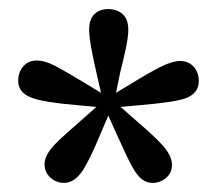

<svg xmlns="http://www.w3.org/2000/svg" viewBox="-20 -814 477 422"><path d="M218 -794Q237 -794 249.5 -783Q262 -772 262 -748Q262 -734 257 -709.5Q252 -685 244 -654L235 -610L273 -633Q309 -655 334 -667.5Q359 -680 376 -680Q394 -680 405.5 -667.5Q417 -655 417 -636Q417 -609 388 -598Q373 -593 348.5 -589.5Q324 -586 289 -583L245 -579L278 -550Q298 -533 313 -519Q328 -505 338 -494Q358 -471 358 -452Q358 -434 345 -423Q332 -412 315 -412Q293 -412 277 -437Q269 -449 259 -470Q249 -491 236 -520L218 -560L201 -520Q177 -462 161 -438Q143 -412 121 -412Q104 -412 91 -423.5Q78 -435 78 -453Q78 -472 98 -494Q108 -505 123.5 -518.5Q139 -532 159 -550L192 -579L148 -583Q77 -589 50 -599Q20 -610 20 -636Q20 -655 31 -668Q42 -681 61 -681Q79 -681 102.5 -668.5Q126 -656 164 -633L202 -610L192 -654Q185 -684 180.5 -709Q176 -734 176 -748Q176 -772 187.5 -783Q199 -794 218 -794Z"/></svg>

Font: Song Myung
Style: Regular
Weight: 400
Designer: JIKJI
Foundry: JIKJI
Version: Version 1.00